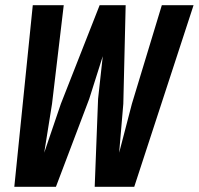

<svg xmlns="http://www.w3.org/2000/svg" viewBox="-20 -718 764 738"><path d="M35 0 106 -698H225L180 -319L150 -131L214 -319L363 -698H463L454 -319L438 -131L487 -319L602 -698H724L496 0H344L357 -338L375 -502L323 -338L195 0Z"/></svg>

Font: Azeret Mono Thin Medium
Style: Italic
Weight: 500
Italic angle: -12°
Version: Version 1.002